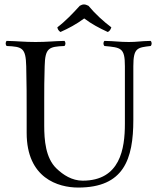

<svg xmlns="http://www.w3.org/2000/svg" viewBox="-20 -834 708 864"><path d="M179 -269V-383C179 -433 179 -475 181 -536C183 -619 200 -624 270 -627C276 -633 276 -644 270 -650C221 -649 191 -645 140 -645C89 -645 60 -649 10 -650C4 -644 4 -633 10 -627C80 -624 96 -619 98 -536C100 -453 100 -404 100 -321V-236C100 -32 242 10 332 10C537 10 580 -117 580 -295V-536C580 -619 598 -620 658 -627C664 -633 664 -644 658 -650C609 -649 598 -645 560 -645C517 -645 500 -649 450 -650C444 -644 444 -633 450 -627C525 -620 542 -619 542 -536V-277C542 -165 521 -21 352 -21C304 -21 264 -47 234 -76C185 -123 179 -204 179 -269ZM378 -808C362 -816 353 -816 339 -808C308 -774 275 -739 238 -711C240 -702 243 -696 252 -690C290 -707 322 -724 359 -751C392 -726 426 -708 465 -690C474 -694 478 -702 481 -711C445 -738 408 -772 378 -808Z"/></svg>

Font: Libertinus Serif Display
Style: Regular
Weight: 400
Designer: Philipp H. Poll, Khaled Hosny
Foundry: Caleb Maclennan
Version: Version 7.050;RELEASE